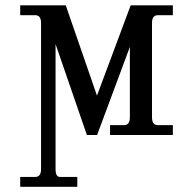

<svg xmlns="http://www.w3.org/2000/svg" viewBox="-20 -509 721 724"><path d="M631.8 0H395V-37.1H447.8Q469.7 -37.1 469.7 -66.4V-332L346.2 0H307.6L189.5 -342.8V128.9Q189.5 158.2 206.1 158.2H271.5V195.3H56.2V158.2H112.8Q134.8 158.2 134.8 128.9V-422.4Q134.8 -451.7 112.8 -451.7H56.2V-488.8H228L345.7 -148.4L472.7 -488.8H631.8V-451.7H575.2Q553.2 -451.7 553.2 -422.4V-66.4Q553.2 -37.1 575.2 -37.1H631.8Z"/></svg>

Font: Munson
Style: Regular
Weight: 400
Designer: Paul James MIller
Foundry: High-Logic / Made with FontCreator
Version: Version 2.10;May 5, 2019;FontCreator 11.5.0.2430 64-bit